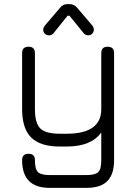

<svg xmlns="http://www.w3.org/2000/svg" viewBox="-20 -709 669 929"><path d="M189 -565Q189 -574 196 -584L272 -673Q285 -689 305 -689H318Q337 -689 352 -673L428 -584Q434 -575 434 -565Q434 -554 426 -546Q418 -538 407 -538Q394 -538 386 -547L316 -633H307L238 -547Q229 -538 217 -538Q205 -538 197 -546Q189 -554 189 -565ZM220 200Q87 200 87 66Q87 35 118 35Q149 35 149 66Q149 109 163.5 123.5Q178 138 220 138H399Q441 138 455.5 123.5Q470 109 470 66V-68Q421 0 303 0H269Q175 0 131 -43.5Q87 -87 87 -181V-452Q87 -483 118 -483Q149 -483 149 -452V-181Q149 -113 175 -87.5Q201 -62 269 -62H303Q470 -62 470 -181V-452Q470 -483 501 -483Q532 -483 532 -452V66Q532 134 499.5 167Q467 200 399 200Z"/></svg>

Font: Jura Medium
Style: Regular
Weight: 500
Designer: Daniel Johnson, Alexei Vanyashin
Foundry: Daniel Johnson
Version: Version 5.103